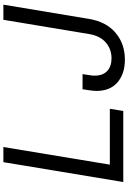

<svg xmlns="http://www.w3.org/2000/svg" viewBox="174 -942 777 1165"><g transform="rotate(-90 562.5 -359.5)"><path d="M40.5 0 161.1 -727.5H252.9L146 -81.5H484.9L471.7 0ZM782.7 9.8Q697.8 9.8 645.5 -34.9Q593.3 -79.6 593.3 -162.6Q593.3 -169.4 594 -178.5Q594.7 -187.5 596.9 -203.6Q599.1 -219.7 603.5 -247.1H695.3Q691.4 -221.7 689.2 -207.5Q687 -193.4 686.5 -186.3Q686 -179.2 686 -173.8Q686 -124 714.1 -97.7Q742.2 -71.3 791 -71.3Q846.2 -71.3 886.7 -105.7Q927.2 -140.1 938.5 -208L1024.9 -727.5H1116.7L1030.3 -208Q1013.2 -104 946.3 -47.1Q879.4 9.8 782.7 9.8Z"/></g></svg>

Font: Inter 17pt
Style: Italic
Weight: 400
Italic angle: -9.3988°
Version: Version 4.001;git-66647c0bb